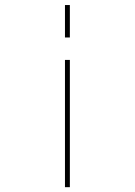

<svg xmlns="http://www.w3.org/2000/svg" viewBox="-20 -530 540 769"><path d="M240.2 -379.9V-509.8H259.8V-379.9ZM240.2 219.7V-290H259.8V219.7Z"/></svg>

Font: Mgen+ 1mn thin
Style: Regular
Weight: 100
Designer: [Source Han Sans]
Ryoko NISHIZUKA  (kana & ideographs); Paul D. Hunt (Latin, Greek & Cyrillic); Wenlong ZHANG  (bopomofo
Version: Version 1.059.20150602